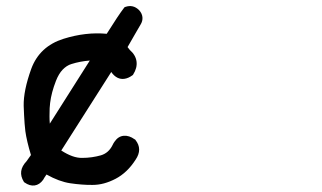

<svg xmlns="http://www.w3.org/2000/svg" viewBox="-20 -561 1040 621"><path d="M385.3 -538.6Q410.6 -547.4 429.7 -528.3H430.2V-527.8Q439.5 -517.6 440.7 -505.4Q441.9 -493.2 434.6 -481.4Q429.7 -472.7 418.7 -454.1Q407.7 -435.5 392.6 -408.7L399.9 -399.4Q418.9 -382.8 421.6 -362.1Q424.3 -341.3 410.6 -319.8L409.7 -318.4L408.2 -317.4Q395.5 -308.1 383.1 -306.2Q370.6 -304.2 359.6 -309.8Q348.6 -315.4 339.8 -328.1L178.2 -74.2Q215.8 -49.8 245.1 -50.3Q261.7 -50.3 277.1 -52.5Q292.5 -54.7 306.2 -58.6Q331.1 -65.9 343.8 -91.3Q346.7 -97.7 350.6 -103Q362.3 -120.1 379.9 -121.8Q397.5 -123.5 415.5 -110.4L417 -109.9L418 -108.4Q441.9 -78.6 418.5 -44.4Q391.6 -2.4 353.8 17.3Q315.9 37.1 279.8 37.1Q271 37.1 262.2 36.9Q253.4 36.6 244.4 35.9Q235.4 35.2 226.1 34.2Q216.8 33.2 207 31.7Q171.4 26.4 130.4 3.4L123.5 13.7Q121.6 17.6 119.6 20.5Q107.9 36.6 92 38.8Q76.2 41 59.6 29.3L58.1 28.3L57.1 26.9Q35.6 -7.8 65.9 -39.6L80.1 -59.6Q66.4 -105 62 -136.7Q60.5 -147.9 59.6 -160.9Q58.6 -173.8 57.9 -188.2Q57.1 -202.6 56.6 -218.8Q55.7 -268.1 81.1 -338.4Q107.9 -411.1 185.5 -435.5Q257.3 -458 325.2 -451.7Q363.8 -513.2 380.9 -535.2L382.8 -537.6ZM270.5 -365.2Q239.3 -362.8 211.4 -354Q203.1 -351.6 196 -346.9Q189 -342.3 182.6 -335.7Q176.3 -329.1 170.9 -320.1Q165.5 -311 161.1 -299.8Q157.2 -290 154.3 -281Q151.4 -272 148.9 -262.9Q146.5 -253.9 144.8 -245.1Q143.1 -236.3 142.1 -227.8Q141.1 -219.2 140.6 -210.9Q140.1 -197.8 140.1 -185.1Q140.1 -172.4 141.1 -161.1Z"/></svg>

Font: NaikaiFont
Style: Bold
Weight: 700
Version: Version 1.89